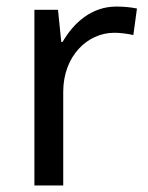

<svg xmlns="http://www.w3.org/2000/svg" viewBox="-20 -566 453 586"><path d="M335 -546C260 -546 205 -497 171 -438H167L157 -536H85V0H173V-286C173 -394 246 -466 329 -466C347 -466 370 -463 387 -459L398 -540C380 -544 355 -546 335 -546Z"/></svg>

Font: Noto Sans Gujarati UI
Style: Regular
Weight: 400
Designer: Jelle Bosma - Monotype Design Team, Universal Thirst
Foundry: Monotype Imaging Inc.
Version: Version 2.106